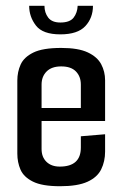

<svg xmlns="http://www.w3.org/2000/svg" viewBox="-20 -641 424 665"><path d="M188 4Q126 4 94 -12Q62 -28 51 -53.5Q40 -79 40 -109V-362Q40 -392 51.5 -417.5Q63 -443 95.5 -459Q128 -475 192 -475Q251 -475 284 -459.5Q317 -444 330.5 -418.5Q344 -393 344 -363V-222H124V-125Q124 -97 141 -80.5Q158 -64 187 -64Q260 -64 260 -130V-169L344 -176V-116Q344 -82 330.5 -54.5Q317 -27 283 -11.5Q249 4 188 4ZM124 -348V-267H260V-348Q260 -376 243 -393.5Q226 -411 192 -411Q159 -411 141.5 -393.5Q124 -376 124 -348ZM189 -522Q128 -522 104.5 -552.5Q81 -583 81 -621H134Q134 -597 147 -580Q160 -563 189 -563Q222 -563 235 -580Q248 -597 249 -621H302Q302 -579 275.5 -550.5Q249 -522 189 -522Z"/></svg>

Font: Smooch Sans SemiBold
Style: Bold
Weight: 600
Designer: Robert E. Leuschke
Foundry: Robert E. Leuschke
Version: Version 1.010; ttfautohint (v1.8.3)